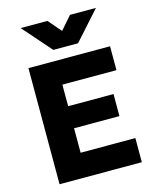

<svg xmlns="http://www.w3.org/2000/svg" viewBox="-135 -1028 905 1118"><g transform="rotate(-15 317.5 -468.5)"><path d="M82.5 0V-700H574.5V-556H248.5V-426H522V-293H248.5V-145.5H578.5V0ZM250 -765 99 -937H260.5L328 -858.5L396.5 -937H553L399 -765Z"/></g></svg>

Font: Geologica
Style: Bold
Weight: 700
Designer: Sindre Bremnes, Frode Helland
Foundry: Monokrom Skriftforlag AS
Version: Version 1.010; ttfautohint (v1.8.4.7-5d5b);gftools[0.9.28]